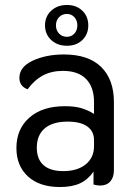

<svg xmlns="http://www.w3.org/2000/svg" viewBox="-20 -740 538 772"><path d="M46 -145Q46 -221 98 -267Q150 -313 241 -313Q281 -313 307.5 -305Q334 -297 358 -282V-330Q358 -390 326 -422.5Q294 -455 233 -455Q187 -455 152.5 -436.5Q118 -418 91 -381Q58 -393 58 -427Q58 -471 111.5 -496Q165 -521 237 -521Q336 -521 387 -470.5Q438 -420 438 -330V-55Q438 -27 423.5 -10.5Q409 6 383 6Q371 6 356 2V-50Q334 -18 302 -3Q270 12 221 12Q139 12 92.5 -30.5Q46 -73 46 -145ZM358 -152V-177Q358 -212 331 -231.5Q304 -251 252 -251Q192 -251 160 -224Q128 -197 128 -146Q128 -100 155 -76Q182 -52 234 -52Q291 -52 324.5 -79Q358 -106 358 -152ZM161 -638Q161 -674 186 -697Q211 -720 249 -720Q287 -720 311 -697Q335 -674 335 -638Q335 -602 311 -579Q287 -556 249 -556Q211 -556 186 -579Q161 -602 161 -638ZM291 -638Q291 -658 279 -671Q267 -684 249 -684Q230 -684 217.5 -671Q205 -658 205 -638Q205 -618 217.5 -605Q230 -592 249 -592Q267 -592 279 -605Q291 -618 291 -638Z"/></svg>

Font: Thasadith
Style: Bold
Weight: 700
Designer: Cadson Demak Co.,Ltd.
Foundry: Cadson Demak Co.,Ltd.
Version: Version 1.000; ttfautohint (v1.6)